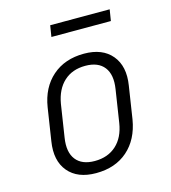

<svg xmlns="http://www.w3.org/2000/svg" viewBox="-111 -823 821 923"><g transform="rotate(-15 300.0 -362.0)"><path d="M254 10Q162 10 116 -45Q70 -100 85 -194L110 -356Q125 -451 187 -505.5Q249 -560 345 -560Q437 -560 483 -504.5Q529 -449 514 -356L489 -194Q473 -98 411.5 -44Q350 10 254 10ZM263 -48Q328 -48 370 -86Q412 -124 423 -194L448 -356Q459 -426 429.5 -464Q400 -502 336 -502Q271 -502 229.5 -464Q188 -426 176 -356L151 -194Q140 -124 169.5 -86Q199 -48 263 -48ZM215 -678 224 -734H520L511 -678Z"/></g></svg>

Font: JetBrains Mono NL ExtraLight
Style: Italic
Weight: 200
Italic angle: -9°
Monospace: yes
Designer: Philipp Nurullin, Konstantin Bulenkov
Foundry: JetBrains
Version: Version 2.305; ttfautohint (v1.8.4.7-5d5b)